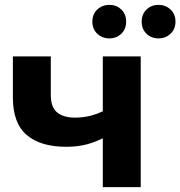

<svg xmlns="http://www.w3.org/2000/svg" viewBox="-20 -770 742 790"><path d="M403 0V-201Q375 -187 341 -177Q301 -166 253 -166Q147 -166 90 -214.5Q33 -263 33 -369V-538H189V-379Q189 -329 215 -307.5Q241 -286 289 -286Q322 -286 354 -294Q380 -301 403 -312V-538H559V0ZM632 -612Q603 -612 583 -631Q563 -650 563 -681Q563 -712 583 -731Q603 -750 632 -750Q661 -750 681.5 -731Q702 -712 702 -681Q702 -650 681.5 -631Q661 -612 632 -612ZM430 -612Q401 -612 380.5 -631Q360 -650 360 -681Q360 -712 380.5 -731Q401 -750 430 -750Q459 -750 479 -731Q499 -712 499 -681Q499 -650 479 -631Q459 -612 430 -612Z"/></svg>

Font: Montserrat Z
Style: Bold
Weight: 700
Designer: Julieta Ulanovsky
Foundry: Julieta Ulanovsky
Version: Version 8.000